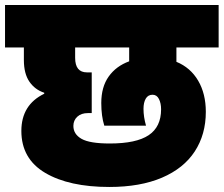

<svg xmlns="http://www.w3.org/2000/svg" viewBox="-31 -760 890 764"><path d="M671 -571V-514Q727 -491 757.5 -439Q788 -387 788 -315Q788 -225 744 -157.5Q700 -90 613.5 -53Q527 -16 404 -16Q244 -16 149 -72Q54 -128 54 -239Q54 -343 145 -387V-391Q108 -403 86 -435Q64 -467 64 -521V-571H-11V-740H839V-571ZM483 -571H268V-530Q268 -472 315 -472H334V-310H319Q292 -310 276.5 -295.5Q261 -281 261 -259Q261 -226 293.5 -207.5Q326 -189 406 -189Q511 -189 560.5 -222Q610 -255 610 -325Q610 -349 601.5 -366Q593 -383 576 -383Q558 -383 549 -367.5Q540 -352 540 -327Q540 -295 550 -260H384Q372 -298 372 -350Q372 -414 401.5 -455.5Q431 -497 483 -516Z"/></svg>

Font: Poppins Black A&M
Style: Regular
Weight: 900
Designer: Ninad Kale (Devanagari), Jonny Pinhorn (Latin)
Foundry: Indian Type Foundry
Version: 4.004